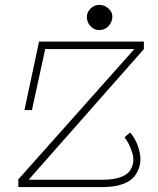

<svg xmlns="http://www.w3.org/2000/svg" viewBox="-20 -758 640 778"><path d="M383.8 -636.2Q362.8 -635.3 347.9 -650.6Q333 -666 332 -687Q331.1 -707.5 346.7 -723.1Q362.3 -738.8 383.8 -738.3Q404.8 -737.8 420.9 -722.4Q437 -707 435.1 -687Q433.6 -666.5 419.4 -651.9Q405.3 -637.2 383.8 -636.2ZM397 0H54.2V-31.2L524.4 -559.1H163.1L109.4 -312H79.1L138.2 -589.4H563V-559.1L96.2 -29.8H397Q438.5 -29.8 466.1 -39.3Q493.7 -48.8 504.9 -64.2Q516.1 -79.6 519.3 -98.1Q522.5 -116.7 516.6 -136.5Q510.7 -156.2 502.7 -172.6Q494.6 -189 484.4 -201.7L507.3 -221.2Q522 -204.6 532.2 -182.1Q542.5 -159.7 547.1 -134.8Q551.8 -109.9 545.7 -85.9Q539.6 -62 524.2 -42.7Q508.8 -23.4 476.1 -11.7Q443.4 0 397 0Z"/></svg>

Font: Compagnon Light Italic
Style: Regular
Weight: 400
Italic angle: -12°
Designer: Valentin Papon
Foundry: Velvetyne Type Foundry
Version: Version 1.000;PS 001.000;hotconv 1.0.88;makeotf.lib2.5.64775